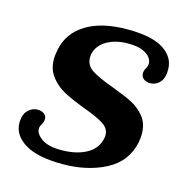

<svg xmlns="http://www.w3.org/2000/svg" viewBox="-80 -555 615 640"><g transform="rotate(15 227.5 -235.0)"><path d="M16 -87Q16 -93 18 -105Q22 -123 35 -133.5Q48 -144 64 -144Q80 -144 89 -135Q98 -126 94 -112Q93 -107 89 -100Q85 -93 84 -88Q81 -69 104 -51.5Q127 -34 173 -34Q226 -34 261 -53.5Q296 -73 303 -110Q304 -114 304 -120Q304 -143 281.5 -157.5Q259 -172 212 -189Q167 -206 139.5 -220.5Q112 -235 92 -260Q72 -285 72 -322Q72 -332 76 -354Q88 -414 142 -447Q196 -480 284 -480Q369 -480 409 -454Q449 -428 449 -386Q449 -372 447 -365Q444 -347 431 -336.5Q418 -326 402 -326Q389 -326 380 -333Q371 -340 371 -352Q371 -361 375.5 -368.5Q380 -376 381 -381Q384 -393 376.5 -405.5Q369 -418 350 -426.5Q331 -435 299 -435Q255 -435 225 -417.5Q195 -400 188 -369Q187 -365 187 -357Q187 -330 211 -314.5Q235 -299 285 -281Q328 -265 355 -251.5Q382 -238 401 -214.5Q420 -191 420 -155Q420 -142 417 -125Q402 -56 338.5 -23Q275 10 190 10Q103 10 59.5 -17Q16 -44 16 -87Z"/></g></svg>

Font: Taviraj Medium
Style: Italic
Weight: 500
Italic angle: -12°
Designer: Katatrad Team
Foundry: CadsonDemak
Version: Version 1.001